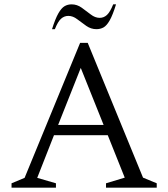

<svg xmlns="http://www.w3.org/2000/svg" viewBox="-20 -862 773 882"><path d="M33 0V-20L93 -45L348 -665H383L637 -46L700 -20V0H467V-20L553 -46L475 -241H228L151 -45L237 -20V0ZM247 -288H456L351 -550ZM219 -728Q234 -776 248 -800.5Q262 -825 276.5 -833.5Q291 -842 309 -842Q334 -842 355.5 -826.5Q377 -811 397 -795.5Q417 -780 438 -780Q457 -780 471.5 -793.5Q486 -807 500 -842H513Q498 -793 484 -768.5Q470 -744 455.5 -736Q441 -728 423 -728Q398 -728 376.5 -743Q355 -758 335 -773.5Q315 -789 294 -789Q275 -789 260.5 -776Q246 -763 232 -728Z"/></svg>

Font: Spectral Light
Style: Regular
Weight: 300
Designer: Jean-Baptiste Levee
Foundry: Production Type
Version: Version 2.001